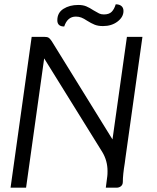

<svg xmlns="http://www.w3.org/2000/svg" viewBox="-20 -871 730 891"><path d="M641 -700 562 -137 559 -114Q550 -60 550 -27Q550 -14 541.5 -7Q533 0 521 0H471L478 -54Q479 -61 479 -77Q479 -125 455 -165L185 -600L101 0H29L127 -700H185Q199 -700 205.5 -696Q212 -692 220 -680L502 -224L569 -700ZM246 -777Q246 -812 274.5 -830Q303 -848 343 -848Q365 -848 380.5 -841.5Q396 -835 414 -823Q431 -813 440 -808.5Q449 -804 462 -804Q486 -804 498 -816Q510 -828 517 -851Q534 -851 543.5 -843Q553 -835 553 -820Q553 -792 525.5 -771Q498 -750 458 -750Q435 -750 419 -756.5Q403 -763 384 -775Q369 -785 357.5 -789.5Q346 -794 332 -794Q293 -794 278 -748Q246 -748 246 -777Z"/></svg>

Font: Krub
Style: Italic
Weight: 400
Italic angle: -8°
Designer: Ekaluck Peanpanawate
Foundry: Cadson Demak Co.,Ltd.
Version: Version 1.000; ttfautohint (v1.6)